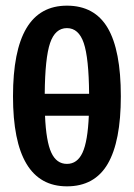

<svg xmlns="http://www.w3.org/2000/svg" viewBox="-20 -655 478 685"><path d="M411.1 -311.5Q411.1 -150.4 364.3 -70.3Q317.4 9.8 218.8 9.8Q26.4 9.8 26.4 -311.5Q26.4 -473.6 74.2 -554.2Q122.1 -634.8 218.8 -634.8Q317.4 -634.8 364.3 -555.2Q411.1 -475.6 411.1 -311.5ZM139.6 -320.3H297.9Q296.9 -448.2 278.8 -501.5Q260.7 -554.7 218.8 -554.7Q176.8 -554.7 158.7 -501.5Q140.6 -448.2 139.6 -320.3ZM296.9 -242.2H140.6Q144.5 -150.4 163.1 -110.4Q181.6 -70.3 218.8 -70.3Q255.9 -70.3 274.4 -110.4Q293 -150.4 296.9 -242.2Z"/></svg>

Font: Sudo
Style: Bold
Weight: 700
Monospace: yes
Designer: Jens Kutilek
Foundry: Jens Kutilek
Version: Version 0.040